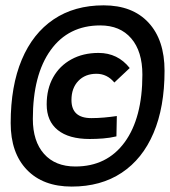

<svg xmlns="http://www.w3.org/2000/svg" viewBox="-20 -706 636 719"><path d="M248.5 -7.3Q141.1 -7.3 80.6 -70.3Q20 -133.3 20 -245.1Q20 -383.8 61.5 -482.4Q103 -581.1 180.9 -633.5Q258.8 -686 368.2 -686Q476.1 -686 536.1 -621.3Q596.2 -556.6 596.2 -440.9Q596.2 -304.7 554.9 -207.8Q513.7 -110.8 435.8 -59.1Q357.9 -7.3 248.5 -7.3ZM262.2 -82.5Q380.4 -82.5 446.8 -173.3Q513.2 -264.2 513.2 -426.3Q513.2 -513.7 471.4 -562.3Q429.7 -610.8 355.5 -610.8Q236.3 -610.8 169.7 -518.3Q103 -425.8 103 -260.7Q103 -176.8 145 -129.6Q187 -82.5 262.2 -82.5ZM315.9 -185.5Q237.8 -185.5 196.3 -219Q154.8 -252.4 154.8 -314.9Q154.8 -373 179 -416.3Q203.1 -459.5 247.1 -483.6Q291 -507.8 349.1 -507.8Q420.9 -507.8 465.8 -451.2L408.2 -397Q380.9 -429.7 341.3 -429.7Q298.8 -429.7 273.2 -402.8Q247.6 -376 247.6 -331.5Q247.6 -263.7 321.8 -263.7Q345.7 -263.7 370.1 -265.9Q394.5 -268.1 417.5 -271.5L416 -195.3Q391.6 -189.5 366 -187.5Q340.3 -185.5 315.9 -185.5Z"/></svg>

Font: Cascadia Code NF
Style: Italic
Weight: 400
Italic angle: -10°
Monospace: yes
Designer: Aaron Bell
Foundry: Saja Typeworks
Version: Version 2404.023; ttfautohint (v1.8.4)